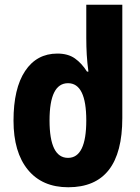

<svg xmlns="http://www.w3.org/2000/svg" viewBox="-20 -780 592 810"><path d="M268 10Q496 10 496 -282V-760H344V-620Q344 -583 346 -549Q348 -515 353 -478H347Q325 -513 296 -533.5Q267 -554 222 -554Q135 -554 86 -480.5Q37 -407 37 -271Q37 -138 97.5 -64Q158 10 268 10ZM267 -114Q189 -114 189 -272Q189 -429 267 -429Q344 -429 344 -272Q344 -114 267 -114Z"/></svg>

Font: Noto Sans Georgian Condensed Extra
Style: Regular
Weight: 800
Width: 3
Designer: Monotype Design Team
Foundry: Monotype Imaging Inc.
Version: Version 1.901